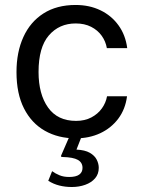

<svg xmlns="http://www.w3.org/2000/svg" viewBox="-20 -547 583 773"><path d="M284.3 -527Q339.9 -527 384.2 -505.7Q428.6 -484.4 456.9 -445.3Q485.3 -406.3 492.2 -353.2H410.2Q405.6 -380.5 389.4 -403.1Q373.2 -425.7 346.8 -439.1Q320.3 -452.6 284.8 -452.6Q218.4 -452.6 176.8 -404.6Q135.2 -356.6 135.2 -257.3Q135.2 -167.9 173.5 -114.1Q211.7 -60.3 286.2 -60.3Q321.5 -60.3 347.9 -74.3Q374.2 -88.2 390.3 -110.8Q406.4 -133.4 410.9 -159.3H491.4Q484.8 -107.6 456.3 -69.4Q427.7 -31.3 383.4 -10.6Q339.2 10 284.3 10Q214.5 10 160.8 -20.4Q107 -50.8 76.7 -110.3Q46.4 -169.8 46.4 -256.7Q46.4 -337.3 74.2 -398.1Q101.9 -459 155.2 -493Q208.5 -527 284.3 -527ZM377.6 128.8Q377.6 153.8 362.7 171Q347.8 188.2 323.1 197Q298.5 205.9 269.2 205.9Q242.4 205.9 218.7 199.9Q194.9 193.9 174.3 180.8L189.8 142.2Q202.8 151.7 219.5 158.6Q236.2 165.5 258.4 165.5Q285.8 165.5 299 155.9Q312.2 146.3 312.2 129Q312.2 107.4 293.6 96.8Q275 86.1 232.4 85.1Q227.5 85.1 226.2 83.6Q224.8 82.1 226.4 78.4L262.7 -5H311.5L287.9 55.3Q322 56.9 341.6 68.2Q361.2 79.5 369.4 95.8Q377.6 112.2 377.6 128.8Z"/></svg>

Font: Public Sans Thin
Style: Regular
Weight: 100
Designer: The Public Sans project authors (U.S. Web Design System). Libre Franklin designed by Pablo Impallari and Rodrigo Fuenzal
Version: Version 1.008